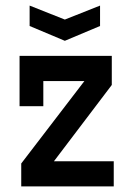

<svg xmlns="http://www.w3.org/2000/svg" viewBox="-20 -667 467 687"><path d="M212 -521 86 -574V-647L212 -597L338 -647V-574ZM380 -363 173 -90H387V0H56V-82L282 -377H135V-287H50V-467H380Z"/></svg>

Font: Gulax
Style: Regular
Weight: 400
Designer: Morgan Gilbert
Foundry: VTF
Version: Version 1.001;hotconv 1.0.109;makeotfexe 2.5.65596